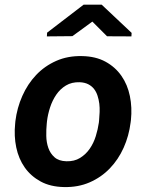

<svg xmlns="http://www.w3.org/2000/svg" viewBox="-20 -773 627 804"><path d="M531.2 -635.3 530.3 -620.6 428.2 -621.1 366.7 -682.6 283.2 -621.6 176.3 -620.6 177.2 -636.2 330.1 -753.4H405.8ZM44.4 -265.6Q51.3 -321.3 73.5 -371.3Q95.7 -421.4 131.3 -459Q167 -496.6 215.6 -518.1Q264.2 -539.6 323.7 -538.1Q380.9 -537.1 421.9 -514.6Q462.9 -492.2 488.5 -455.3Q514.2 -418.5 523.9 -370.6Q533.7 -322.8 528.3 -270.5L526.9 -259.8Q520 -204.1 497.8 -154.5Q475.6 -105 439.9 -67.9Q404.3 -30.8 355.7 -9.5Q307.1 11.7 248 10.3Q191.4 9.3 150.4 -12.9Q109.4 -35.2 83.7 -71.5Q58.1 -107.9 48.1 -155.5Q38.1 -203.1 43.5 -255.4ZM175.8 -255.4Q173.3 -231 173.8 -203.9Q174.3 -176.8 182.4 -153.6Q190.4 -130.4 208.3 -114.5Q226.1 -98.6 257.8 -97.7Q291 -96.7 315.2 -111.6Q339.4 -126.5 355.7 -150.1Q372.1 -173.8 381.1 -202.9Q390.1 -231.9 394 -259.8L395 -270Q396.5 -286.1 397.2 -304Q397.9 -321.8 395.8 -339.1Q393.6 -356.4 388.4 -372.3Q383.3 -388.2 373.8 -400.4Q364.3 -412.6 349.6 -420.2Q335 -427.7 314 -428.7Q280.3 -429.7 256.1 -415Q231.9 -400.4 215.6 -376.5Q199.2 -352.5 189.7 -323.2Q180.2 -293.9 176.8 -265.6Z"/></svg>

Font: TypoPRO Roboto Mono
Style: Bold Italic
Weight: 700
Designer: Google
Version: Version 2.000986; 2015; ttfautohint (v1.3)